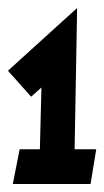

<svg xmlns="http://www.w3.org/2000/svg" viewBox="-35 -874 261 481"><path d="M-2.9 -413.1H191.9L206.1 -500H151.9L158.2 -854L-15.1 -696.8L43 -631.8L68.8 -654.8L64.9 -500H14.2Z"/></svg>

Font: Comic Neue Angular
Style: Bold
Weight: 700
Designer: Craig Rozynski
Foundry: Craig Rozynski
Version: Version 2.003